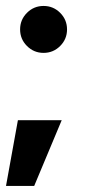

<svg xmlns="http://www.w3.org/2000/svg" viewBox="-20 -525 290 639"><path d="M46.9 -427.1Q46.9 -459.4 69.8 -482.3Q92.7 -505.2 125 -505.2Q157.3 -505.2 180.2 -482.3Q203.1 -459.4 203.1 -427.1Q203.1 -394.8 180.2 -371.9Q157.3 -349 125 -349Q92.7 -349 69.8 -371.9Q46.9 -394.8 46.9 -427.1ZM39.6 -125H185.4L93.8 93.8H0Z"/></svg>

Font: Vladivostok Bold
Style: Regular
Weight: 700
Width: 4
Designer: Michael Sharanda
Foundry: Michael Sharanda
Version: Version 1.005